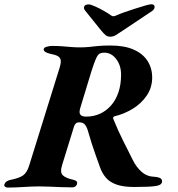

<svg xmlns="http://www.w3.org/2000/svg" viewBox="-50 -868 828 892"><path d="M-14 3.4Q-21.1 3.4 -26.3 -0.4Q-31.4 -4.1 -29.8 -10.9Q-24.9 -27 -2 -32.2Q38.3 -40 56.6 -52.7Q74.9 -65.5 85.1 -97.5L226.5 -551.9Q234.2 -576.3 232 -588.7Q229.9 -601.1 217.9 -607.6Q205.9 -614.1 181 -618.7Q169.3 -621.5 161.2 -626.4Q153 -631.2 153 -639Q153 -647 166.9 -650.8Q180.8 -654.6 190.3 -654.6Q218.3 -654.6 239.5 -653Q260.7 -651.4 280.2 -649.6Q299.7 -647.9 322 -647.9Q345.1 -647.9 364.3 -650Q383.6 -652.2 406.7 -654.4Q429.8 -656.6 462.5 -656.6Q528.2 -656.6 571.2 -637.5Q614.1 -618.4 635.6 -584.7Q657 -551 657 -507.8Q657 -461.2 631.9 -424.3Q606.8 -387.3 566.9 -362.8Q527 -338.3 481.6 -327.6Q472.5 -324.2 476.7 -314.7Q488.2 -286.1 499.8 -260.7Q511.4 -235.4 523 -212.1Q534.7 -188.8 545.5 -167.6Q556.4 -146.4 566.7 -125.1Q583.4 -91 608.4 -69.3Q633.3 -47.6 667.2 -46.7Q680.2 -46.3 691.6 -41.8Q702.9 -37.2 702.9 -25.3Q702.9 -8.6 674.7 -3.9Q646.5 0.7 573.2 0.7Q522.4 0.7 490.7 -10.8Q459 -22.3 441.9 -42.6Q424.8 -62.9 415.8 -87.8Q404.7 -118.4 395.1 -145.5Q385.4 -172.6 376.1 -201.6Q366.8 -230.5 357.1 -264.6Q351.6 -281.3 343.1 -290.5Q334.6 -299.6 318.2 -299.6Q307.7 -299.6 302.3 -294.5Q296.8 -289.4 293.8 -280L238.3 -100.3Q228.2 -68.4 240.9 -54.6Q253.6 -40.8 292.4 -32.2Q301.6 -30 305.8 -25.6Q310 -21.2 307.5 -11.7Q305.1 -4.9 299.4 -1.2Q293.6 2.5 284.9 2.5Q263.2 2.5 234.6 1.4Q206 0.2 178.8 -0.9Q151.6 -2 132 -2Q100.9 -2 60.4 0.7Q19.9 3.4 -14 3.4ZM350.3 -326.2Q384.4 -326.2 413.8 -339.3Q443.1 -352.4 465.5 -377.6Q487.9 -402.8 500.2 -439Q512.5 -475.1 512.5 -521.1Q512.5 -563.9 489.9 -593.7Q467.3 -623.4 434 -623.4Q421.6 -623.4 412.9 -618.8Q404.3 -614.1 395.9 -595.6Q387.6 -577.2 374.5 -536.1L322.3 -364.2Q316.3 -343.7 323.8 -334.9Q331.2 -326.2 350.3 -326.2ZM462 -697.6Q449.3 -697.6 440.7 -704.6Q432.2 -711.6 420.1 -726.2L344.8 -819.7Q338.8 -827.7 340.4 -835Q342.9 -847.6 362.6 -847.6Q370.5 -847.6 390.4 -838.8Q410.4 -830.1 431.9 -817.9Q453.5 -805.7 465.9 -796.5Q471.1 -792.3 477 -792.5Q482.8 -792.7 490.7 -796.5Q504.8 -803 529.1 -811.6Q553.5 -820.2 579.6 -828.4Q605.6 -836.7 625.7 -842.5Q645.9 -848.2 652.5 -848.2Q668.3 -848.2 668.3 -835.8Q668.3 -825.7 657.2 -817.2L520.9 -726.2Q499.2 -711.3 487.5 -704.5Q475.7 -697.6 462 -697.6Z"/></svg>

Font: EB Garamond
Style: Italic
Weight: 400
Italic angle: -17.2°
Designer: Georg Duffner and Octavio Pardo
Foundry: Georg Duffner
Version: Version 1.001